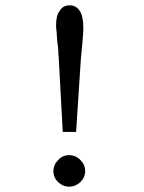

<svg xmlns="http://www.w3.org/2000/svg" viewBox="-20 -688 540 719"><path d="M281 -89C269 -101 255 -107 239 -107C223 -107 209 -101 198 -89C186 -77 180 -63 180 -47C180 -31 186 -17 198 -6C209 5 223 11 239 11C255 11 269 5 281 -6C293 -18 299 -32 299 -47C299 -63 293 -77 281 -89ZM241 -668C225 -668 212 -662 204 -648C194 -636 190 -617 190 -594C190 -587 190 -579 192 -569C192 -559 194 -548 194 -538C196 -526 196 -515 198 -504C198 -492 199 -481 200 -470L215 -194H265L283 -470L288 -522C289 -535 290 -547 291 -558C292 -568 292 -577 292 -584C292 -614 287 -636 278 -648C269 -662 256 -668 241 -668Z"/></svg>

Font: Inconsolatazi4
Style: Regular
Weight: 400
Designer: Raph Levien, Kirill Tkachev
Foundry: Cyreal
Version: Version 1.013